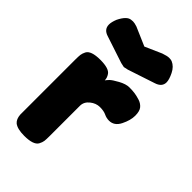

<svg xmlns="http://www.w3.org/2000/svg" viewBox="-232 -857 940 940"><g transform="rotate(45 238.5 -386.5)"><path d="M234 -583 211 -588Q118 -619 72 -634Q35 -645 35 -679Q35 -696 45 -721Q69 -770 96 -772Q104 -773 108 -773Q119 -773 137 -767L234 -725L320 -763Q346 -772 359 -772Q372 -772 379 -769Q405 -758 420 -727.5Q435 -697 435 -678Q435 -646 396 -634L257 -588ZM368 -346Q350 -346 333.5 -354Q317 -362 290 -362Q263 -362 239.5 -343Q216 -324 216 -297V-87Q216 -64 214.5 -52.5Q213 -41 205 -26Q190 0 127 0Q79 0 58 -17Q42 -31 40 -60Q40 -70 40 -89V-440Q40 -463 41.5 -474.5Q43 -486 50 -500Q64 -527 128 -527Q188 -527 203 -504Q214 -488 214 -471Q219 -478 228.5 -488Q238 -498 269 -515Q300 -532 323.5 -532Q347 -532 363 -529.5Q379 -527 398 -521Q417 -515 429.5 -500.5Q442 -486 442 -454Q442 -422 423 -384Q404 -346 368 -346Z"/></g></svg>

Font: Fredoka One
Style: Regular
Weight: 400
Version: Version 1.001;April 7, 2020;FontCreator 12.0.0.2522 64-bit